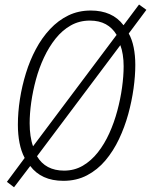

<svg xmlns="http://www.w3.org/2000/svg" viewBox="-20 -770 651 828"><path d="M40.5 37.6 9.8 14.2 86.4 -88.9Q71.3 -117.2 64.2 -153.8Q57.1 -190.4 57.1 -231.9Q57.1 -285.6 65.9 -342.3Q74.7 -398.9 91.8 -454.3Q108.9 -509.8 134.8 -558.3Q160.6 -606.9 195.8 -644.5Q231 -682.1 274.7 -703.4Q318.4 -724.6 371.6 -724.6Q417.5 -724.6 452.9 -709Q488.3 -693.4 512.7 -661.1L579.6 -750.5L611.3 -727.5L535.2 -625.5Q549.3 -600.6 556.4 -565.9Q563.5 -531.2 563.5 -489.7Q563.5 -442.9 555.9 -388.2Q548.3 -333.5 533 -277.6Q517.6 -221.7 493.2 -170.2Q468.8 -118.7 434.6 -78.1Q400.4 -37.6 355.2 -13.9Q310.1 9.8 253.4 9.8Q205.1 9.8 169.4 -6.6Q133.8 -22.9 110.4 -54.2ZM256.3 -34.2Q300.8 -34.2 337.2 -55.4Q373.5 -76.7 402.1 -113Q430.7 -149.4 451.4 -195.3Q472.2 -241.2 485.8 -292Q499.5 -342.8 506.3 -392.3Q513.2 -441.9 513.2 -484.4Q513.2 -510.7 509.5 -533.9Q505.9 -557.1 499 -575.2L139.6 -96.2Q157.7 -65.4 187 -49.8Q216.3 -34.2 256.3 -34.2ZM122.6 -139.2 482.9 -619.6Q464.8 -649.9 436.3 -665.5Q407.7 -681.2 367.2 -681.2Q322.3 -681.2 285.4 -660.4Q248.5 -639.6 219.7 -603.5Q190.9 -567.4 169.7 -522Q148.4 -476.6 135 -427Q121.6 -377.4 114.7 -328.9Q107.9 -280.3 107.9 -238.3Q107.9 -209.5 111.6 -184.3Q115.2 -159.2 122.6 -139.2Z"/></svg>

Font: Open Sans SemiCondensed Light
Style: Italic
Weight: 300
Width: 4
Italic angle: -12°
Designer: Monotype Design Team
Foundry: Monotype Imaging Inc.
Version: Version 3.000